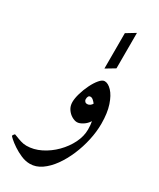

<svg xmlns="http://www.w3.org/2000/svg" viewBox="-302 -775 975 1177"><g transform="rotate(30 185.0 -186.5)"><path d="M386.7 -106.4Q386.7 -49.8 373.5 10.5Q360.4 70.8 336.4 127Q312.5 183.1 280.3 228Q248 272.9 209.7 299.3Q171.4 325.7 129.4 325.7Q97.7 325.7 65.9 312Q34.2 298.3 7.6 280.5Q-19 262.7 -35.2 248Q-51.3 233.4 -51.3 231.4Q-51.3 228.5 -46.1 221.4Q-41 214.4 -39.1 214.4Q-36.6 214.4 -21.7 220.7Q-6.8 227.1 13.9 233.6Q34.7 240.2 55.2 240.2Q106 240.2 155.5 215.6Q205.1 190.9 245.4 150.4Q285.6 109.9 309.6 61.5Q333.5 13.2 333.5 -34.7Q333.5 -66.9 328.6 -91.3Q314.5 -68.4 291.7 -54Q269 -39.6 251.5 -39.6Q234.4 -39.6 214.4 -51.3Q194.3 -63 180.2 -84Q166 -105 166 -133.3Q166 -159.2 176.3 -194.6Q186.5 -230 203.1 -263.9Q219.7 -297.9 238.8 -320.3Q257.8 -342.8 274.4 -342.8Q298.8 -342.8 325 -315.4Q351.1 -288.1 368.9 -235.1Q386.7 -182.1 386.7 -106.4ZM283.7 -189.5Q276.9 -198.7 266.8 -207.8Q256.8 -216.8 246.6 -216.8Q228 -216.8 228 -188Q228 -180.7 234.1 -173.8Q240.2 -167 249.5 -167Q260.7 -167 270.3 -173.8Q279.8 -180.7 283.7 -189.5ZM296.9 -446.8 233.4 -408.7V-659.2L296.9 -697.8Z"/></g></svg>

Font: Scheherazade New SemiBold
Style: Regular
Weight: 600
Designer: SIL International
Foundry: SIL International
Version: Version 4.000